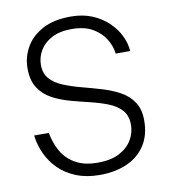

<svg xmlns="http://www.w3.org/2000/svg" viewBox="-82 -781 759 863"><g transform="rotate(-10 298.0 -350.0)"><path d="M305 12Q244 12 197 -7Q150 -26 118 -58Q86 -90 67.5 -130.5Q49 -171 44 -214H111Q119 -168 141 -129Q163 -90 203.5 -67Q244 -44 305 -44Q366 -44 404.5 -64.5Q443 -85 462 -117.5Q481 -150 481 -186Q481 -228 458.5 -253Q436 -278 399 -292.5Q362 -307 318 -317.5Q274 -328 230 -340Q186 -352 149 -372Q112 -392 89.5 -426.5Q67 -461 67 -516Q67 -567 92.5 -612Q118 -657 169.5 -684.5Q221 -712 299 -712Q353 -712 396 -694Q439 -676 469.5 -646.5Q500 -617 516.5 -582Q533 -547 535 -513H469Q465 -547 445.5 -579.5Q426 -612 388.5 -634Q351 -656 292 -656Q238 -656 202 -637Q166 -618 147.5 -587Q129 -556 129 -521Q129 -481 151.5 -456.5Q174 -432 211 -417Q248 -402 292 -390.5Q336 -379 380 -366Q424 -353 461 -333Q498 -313 520.5 -280Q543 -247 543 -195Q543 -127 512 -80.5Q481 -34 427.5 -11Q374 12 305 12Z"/></g></svg>

Font: Inclusive Sans Light
Style: Regular
Weight: 300
Designer: Olivia King
Foundry: Olivia King
Version: Version 2.004